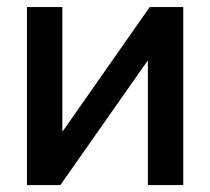

<svg xmlns="http://www.w3.org/2000/svg" viewBox="-20 -536 609 556"><path d="M510.7 0H408.2V-359.9H407.2L154.8 0H58.1V-515.6H160.6V-155.8H161.6L413.6 -515.6H510.7Z"/></svg>

Font: Inter Display Medium
Style: Regular
Weight: 500
Designer: Rasmus Andersson
Foundry: rsms
Version: Version 4.001;git-9221beed3